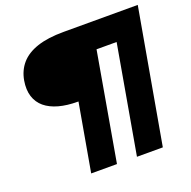

<svg xmlns="http://www.w3.org/2000/svg" viewBox="-132 -806 1012 1015"><g transform="rotate(-20 374.0 -298.5)"><path d="M211.5 78H356.5L462.5 -529H575.5L469 78H614.5L747.5 -675H330Q241 -675 181.5 -655Q122 -635 89 -597Q56 -559 46.5 -505Q38 -455 50 -416.8Q62 -378.5 92.2 -353.2Q122.5 -328 168.8 -315.2Q215 -302.5 274.5 -302.5H278.5Z"/></g></svg>

Font: Anybody UltraCondensed Thin Black
Style: Italic
Weight: 900
Italic angle: -10°
Version: Version 1.111